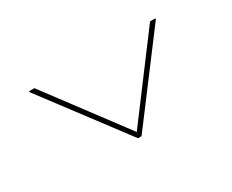

<svg xmlns="http://www.w3.org/2000/svg" viewBox="-102 -1056 1705 1412"><g transform="rotate(-30 751.0 -350.0)"><path d="M1242.5 -700 751 -44.5 260 -700H215V-692L736 0H766L1287 -692V-700Z"/></g></svg>

Font: Melete UltraLight
Style: Regular
Weight: 200
Width: 6
Designer: Sora Sagano
Foundry: DOT COLON
Version: Version 0.200;FEAKit 1.0